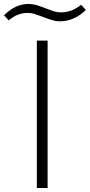

<svg xmlns="http://www.w3.org/2000/svg" viewBox="-83 -944 451 964"><path d="M102 -740H156V0H102ZM-63 -867Q-6 -924 58 -924Q82 -924 103 -917.5Q124 -911 144 -903Q164 -895 183.5 -888.5Q203 -882 226 -882Q277 -882 324 -920L348 -894Q321 -867 287.5 -852Q254 -837 219 -837Q198 -837 177 -843.5Q156 -850 135.5 -858Q115 -866 95 -872.5Q75 -879 55 -879Q31 -879 8 -870.5Q-15 -862 -39 -842Z"/></svg>

Font: Encode Sans Wide
Style: ExtraLight
Weight: 200
Designer: Pablo Impallari, Andres Torresi
Foundry: Pablo Impallari, Andres Torresi
Version: Version 1.000; ttfautohint (v1.00) -l 8 -r 50 -G 200 -x 14 -